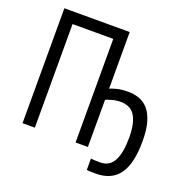

<svg xmlns="http://www.w3.org/2000/svg" viewBox="-143 -835 1074 1099"><g transform="rotate(20 393.5 -286.0)"><path d="M462 0H387V-631H139V0H64V-700H462V-355Q472 -360 501 -368Q530 -376 572 -376Q606 -376 637.5 -365.5Q669 -355 693 -328Q717 -301 731 -255Q745 -209 745 -138Q745 -1 698.5 63.5Q652 128 557 128Q531 128 519 127.5Q507 127 501 125V56Q511 58 523.5 58.5Q536 59 559 59Q614 59 640 11Q666 -37 666 -130Q666 -181 657.5 -215Q649 -249 634 -269.5Q619 -290 597.5 -298.5Q576 -307 551 -307Q524 -307 497.5 -299.5Q471 -292 462 -287Z"/></g></svg>

Font: PT Sans Narrow
Style: Regular
Weight: 400
Width: 3
Designer: A.Korolkova, O.Umpeleva, V.Yefimov
Foundry: ParaType Ltd
Version: Version 2.003W OFL